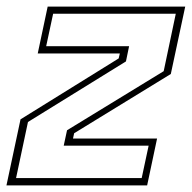

<svg xmlns="http://www.w3.org/2000/svg" viewBox="-22 -560 580 580"><path d="M26.5 -22H406L427 -120H170.5L180.5 -166.5L472.5 -345L509 -518.5H138.5L117.5 -420.5H368L358.5 -374.5L62.5 -191.5ZM-2.5 0 40 -199.5 336.5 -383.5 340 -398.5H92L122 -540H537.5L494 -336.5L202 -157.5L198.5 -141.5H452.5L422.5 0Z"/></svg>

Font: Tourney ExtraLight
Style: Italic
Weight: 250
Italic angle: -12°
Version: Version 1.015